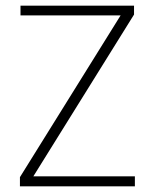

<svg xmlns="http://www.w3.org/2000/svg" viewBox="-20 -659 548 679"><path d="M98 -35.5H457V0H50.5V-32.5L406.5 -604.5H52.5V-639H454V-607.5Z"/></svg>

Font: Anek Kannada ExtraLight
Style: Regular
Weight: 250
Version: Version 1.003